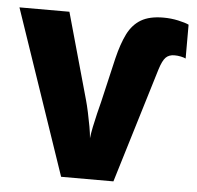

<svg xmlns="http://www.w3.org/2000/svg" viewBox="-52 -777 851 830"><g transform="rotate(5 373.5 -362.0)"><path d="M686 -565.9Q662.1 -565.9 648.2 -552Q634.3 -538.1 622.1 -499L470.2 0H243.2L0 -713.9H216.8L321.8 -338.9Q327.6 -318.4 334.2 -287.8Q340.8 -257.3 346.2 -227.1Q351.6 -196.8 353 -176.8Q355 -196.8 361.1 -226.6Q367.2 -256.3 374.5 -286.4Q381.8 -316.4 387.2 -336.9L432.1 -529.8Q447.8 -594.7 469.2 -637.7Q490.7 -680.7 527.3 -702.4Q564 -724.1 624 -724.1Q657.2 -724.1 688.5 -717.3Q719.7 -710.4 734.9 -703.1V-556.2Q727.5 -560.1 713.6 -563Q699.7 -565.9 686 -565.9Z"/></g></svg>

Font: Open Sans ExtraBold
Style: Regular
Weight: 800
Designer: Monotype Design Team
Foundry: Monotype Imaging Inc.
Version: Version 3.003; ttfautohint (v1.8.4)